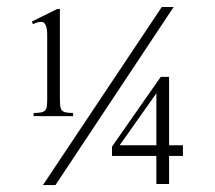

<svg xmlns="http://www.w3.org/2000/svg" viewBox="-20 -528 620 554"><path d="M467.8 -78.1V2.9H431.2V-78.1H303.2V-105L443.8 -306.2H467.8V-108.9H507.8V-78.1ZM140.1 5.9H104L446.8 -507.8H481ZM77.1 -192.9V-202.1Q90.3 -202.1 98.1 -203.6Q106 -205.1 110.1 -209.5Q114.3 -213.9 115.2 -221.9Q116.2 -230 116.2 -243.2V-423.3Q116.2 -428.2 116 -435.3Q115.7 -442.4 114 -449Q112.3 -455.6 108.9 -460.2Q105.5 -464.8 99.1 -464.8Q92.3 -464.8 86.4 -462.9Q80.6 -460.9 75.2 -458L71.8 -465.8L145 -502H152.8V-247.1Q152.8 -232.9 153.6 -224.1Q154.3 -215.3 158 -210.4Q161.6 -205.6 169.2 -203.9Q176.8 -202.1 190.9 -202.1V-192.9ZM431.2 -258.8 325.2 -108.9H431.2Z"/></svg>

Font: Scheherazade Rohingya
Style: Regular
Weight: 400
Designer: SIL International
Foundry: SIL International
Version: Version 2.000 (build 440/429)